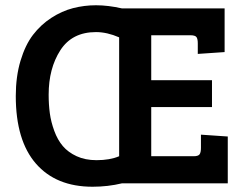

<svg xmlns="http://www.w3.org/2000/svg" viewBox="-20 -697 926 730"><path d="M834 -665V-499L732 -492V-532Q732 -549 727 -556Q722 -563 703 -563H555V-392H786V-290H555V-103H716Q734 -103 739 -110.5Q744 -118 744 -135V-185L846 -178V0H444Q390 13 332 13Q193 13 116.5 -75Q40 -163 40 -332Q40 -406 58 -466Q76 -526 105.5 -564.5Q135 -603 175 -629Q215 -655 257.5 -666Q300 -677 345 -677Q391 -677 444 -665ZM165 -337Q165 -299 169.5 -266Q174 -233 186.5 -199Q199 -165 219 -141.5Q239 -118 271.5 -103Q304 -88 347 -88Q398 -88 433 -103V-555Q387 -575 345 -575Q254 -575 209.5 -506Q165 -437 165 -337Z"/></svg>

Font: Bree Serif
Style: Regular
Weight: 400
Designer: Veronika Burian, Jos Scaglione
Foundry: TypeTogether
Version: Version 1.001